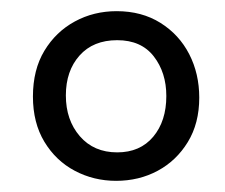

<svg xmlns="http://www.w3.org/2000/svg" viewBox="-20 -783 403 344"><path d="M188 -459Q148 -459 114 -477Q80 -495 59.5 -529Q39 -563 39 -610Q39 -658 59.5 -692Q80 -726 114 -744.5Q148 -763 189 -763Q234 -763 267.5 -742Q301 -721 319 -686Q337 -651 337 -608Q337 -562 316.5 -528.5Q296 -495 262.5 -477Q229 -459 188 -459ZM190 -510Q231 -510 254.5 -538Q278 -566 278 -611Q278 -653 255.5 -682Q233 -711 190 -711Q147 -711 122.5 -683.5Q98 -656 98 -612Q98 -568 123 -539Q148 -510 190 -510Z"/></svg>

Font: Libre Bodoni SemiBold
Style: Regular
Weight: 600
Designer: Pablo Impallari, Rodrigo Fuenzalida
Foundry: Impallari Type
Version: Version 2.005;gftools[0.9.23]